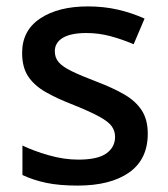

<svg xmlns="http://www.w3.org/2000/svg" viewBox="-20 -569 524 599"><path d="M441 -152Q441 -72 383 -31Q325 10 222 10Q165 10 124.5 1.5Q84 -7 50 -23V-115Q85 -98 132.5 -84.5Q180 -71 224 -71Q285 -71 312 -90.5Q339 -110 339 -142Q339 -160 329 -174.5Q319 -189 291 -204.5Q263 -220 211 -241Q159 -261 123 -281.5Q87 -302 68 -330.5Q49 -359 49 -404Q49 -474 105.5 -511.5Q162 -549 254 -549Q304 -549 347.5 -539Q391 -529 431 -511L397 -431Q362 -446 325 -456Q288 -466 250 -466Q201 -466 176 -451Q151 -436 151 -409Q151 -389 163 -375Q175 -361 203.5 -347Q232 -333 282 -314Q332 -295 367.5 -274.5Q403 -254 422 -225Q441 -196 441 -152Z"/></svg>

Font: Noto Sans Tai Tham Medium
Style: Regular
Weight: 500
Designer: Monotype Design Team 2013. Revised by David WIlliams 2020
Foundry: Monotype Imaging Inc.
Version: Version 2.002; ttfautohint (v1.8.4.7-5d5b)